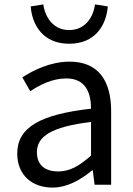

<svg xmlns="http://www.w3.org/2000/svg" viewBox="-20 -836 604 869"><path d="M217 13C284 13 345 -22 397 -65H400L408 0H483V-334C483 -468 427 -557 295 -557C208 -557 131 -518 81 -486L117 -423C160 -452 217 -481 280 -481C369 -481 392 -414 392 -344C161 -318 58 -259 58 -141C58 -43 126 13 217 13ZM243 -60C189 -60 147 -85 147 -147C147 -217 209 -262 392 -284V-132C339 -85 296 -60 243 -60ZM293 -638C413 -638 461 -724 468 -807L410 -816C402 -758 366 -700 293 -700C221 -700 184 -758 176 -816L119 -807C125 -724 174 -638 293 -638Z"/></svg>

Font: Noto Sans CJK SC Regular
Style: Regular
Weight: 400
Designer: Ryoko NISHIZUKA (kana & ideographs); Paul D. Hunt (Latin, Greek & Cyrillic); Wenlong ZHANG (bopomofo); Sandoll Communica
Foundry: Adobe Systems Incorporated
Version: Version 1.004;PS 1.004;hotconv 1.0.82;makeotf.lib2.5.63406